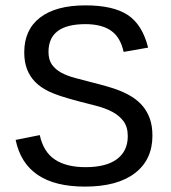

<svg xmlns="http://www.w3.org/2000/svg" viewBox="-20 -689 640 719"><path d="M550.8 -180.7Q550.8 -90.8 485.1 -40.5Q419.4 9.8 297.9 9.8Q74.7 9.8 38.6 -165L128.9 -183.1Q142.6 -120.1 185.5 -91.6Q228.5 -63 300.3 -63Q377.9 -63 418.2 -93.3Q458.5 -123.5 458.5 -179.2Q458.5 -213.4 442.6 -234.9Q426.8 -256.3 400.9 -270Q375 -283.7 342.5 -292.2Q310.1 -300.8 276.9 -309.1Q198.2 -329.6 164.8 -345.7Q131.3 -361.8 111.3 -382.6Q91.3 -403.3 81.1 -430.2Q70.8 -457 70.8 -493.2Q70.8 -577.6 130.1 -623.3Q189.5 -668.9 300.3 -668.9Q403.8 -668.9 458.5 -632.8Q513.2 -596.7 534.7 -510.7L442.9 -494.6Q431.2 -549.3 396 -574Q360.8 -598.6 299.8 -598.6Q161.6 -598.6 161.6 -494.6Q161.6 -465.3 174.6 -447Q187.5 -428.7 209.7 -416.7Q231.9 -404.8 261.5 -397Q291 -389.2 324.7 -380.4Q392.6 -363.3 422.4 -351.8Q452.1 -340.3 475.3 -325.7Q498.5 -311 515.1 -291Q531.7 -271 541.3 -244.1Q550.8 -217.3 550.8 -180.7Z"/></svg>

Font: Liberation Mono
Style: Regular
Weight: 400
Monospace: yes
Designer: Steve Matteson
Foundry: Ascender Corporation
Version: Version 2.1.5